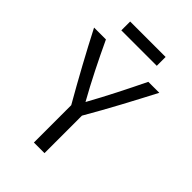

<svg xmlns="http://www.w3.org/2000/svg" viewBox="-248 -967 1076 1076"><g transform="rotate(45 290.5 -428.5)"><path d="M528 -692C460 -562 390 -429 312 -295V2H228V-294C150 -430 78 -562 11 -692H105C156 -583 213 -468 272 -363C331 -469 388 -583 441 -692ZM411 -789H130V-859H411Z"/></g></svg>

Font: Repo Regular
Style: Regular
Weight: 400
Designer: Stefan Peev
Foundry: Context Ltd
Version: Version 1.502